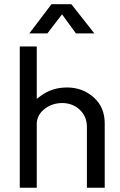

<svg xmlns="http://www.w3.org/2000/svg" viewBox="-20 -885 566 905"><path d="M424.8 -727.5H337.9L272.5 -817.4L203.1 -727.5H118.2L222.7 -865.2H316.4ZM73.2 -666H153.3V-418.9L169.9 -431.6Q223.6 -472.7 295.9 -472.7Q369.1 -472.7 421.9 -425.8Q473.6 -379.9 473.6 -302.7V0H389.6V-286.1Q389.6 -335.9 356.4 -367.2Q323.2 -398.4 275.4 -399.4Q227.5 -399.4 193.4 -374Q156.2 -346.7 153.3 -305.7V0H73.2Z"/></svg>

Font: BF_TEXT
Style: Regular
Weight: 400
Foundry: EA DICE
Version: Version 1.404